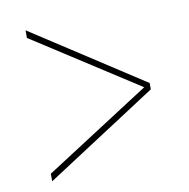

<svg xmlns="http://www.w3.org/2000/svg" viewBox="-61 -655 587 596"><g transform="rotate(-10 232.5 -357.0)"><path d="M57 -119V-143L389 -357L57 -571V-595L408 -367V-347Z"/></g></svg>

Font: Noto Serif Display Condensed Thin
Style: Regular
Weight: 100
Width: 3
Designer: Monotype Design Team
Foundry: Monotype Imaging Inc.
Version: Version 2.009